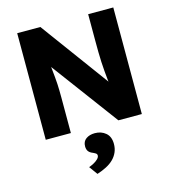

<svg xmlns="http://www.w3.org/2000/svg" viewBox="-139 -812 1086 1218"><g transform="rotate(-15 403.5 -203.0)"><path d="M88 0V-700H240L607 -200L574 -205Q569 -238 566 -268Q563 -298 560.5 -327Q558 -356 556.5 -386Q555 -416 554.5 -451Q554 -486 554 -527V-700H719V0H565L182 -516L233 -509Q238 -461 241.5 -427.5Q245 -394 247.5 -368Q250 -342 251 -321Q252 -300 252.5 -279.5Q253 -259 253 -234V0ZM309 239Q323 234 339.5 225.5Q356 217 368.5 205Q381 193 381 181Q381 173 375.5 168.5Q370 164 357 158Q336 150 327 137.5Q318 125 318 105Q318 73 341 56.5Q364 40 399 40Q441 40 470 64.5Q499 89 499 137Q499 166 488.5 190.5Q478 215 458.5 234.5Q439 254 411 268.5Q383 283 349 294Z"/></g></svg>

Font: Mach
Style: Bold
Weight: 700
Version: Version 1.002